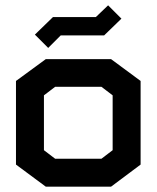

<svg xmlns="http://www.w3.org/2000/svg" viewBox="-20 -699 588 721"><path d="M397 2H152L40 -81V-395L152 -477H397L508 -395V-81ZM403 -341 361 -373H187L145 -341V-135L187 -103H361L403 -135ZM111 -569 179 -635H340L386 -679L436 -629L371 -566H208L161 -519Z"/></svg>

Font: Turret Road ExtraBold
Style: Regular
Weight: 800
Designer: Noponies
Foundry: Noponies
Version: Version 1.001; ttfautohint (v1.8)